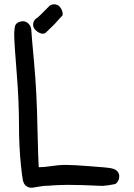

<svg xmlns="http://www.w3.org/2000/svg" viewBox="-20 -885 628 903"><path d="M214.8 -859.4Q227.5 -866.2 240.2 -864.3Q252.9 -862.3 261.7 -852.5Q269.5 -843.8 272.5 -833Q277.3 -816.4 272.5 -810.5Q270.5 -809.6 254.9 -792Q235.4 -769.5 229.5 -764.6Q223.6 -759.8 196.3 -732.4Q190.4 -726.6 180.7 -726.6Q168.9 -726.6 154.3 -737.3Q135.7 -750 135.7 -768.6Q135.7 -790 155.3 -801.8H156.2Q157.2 -802.7 170.9 -815.4Q180.7 -825.2 214.8 -859.4ZM256.8 -14.6Q238.3 -13.7 220.7 -12.7L210.9 -11.7Q197.3 -11.7 187 -10.7Q176.8 -9.8 167 -7.8H166Q156.2 -6.8 148.4 -4.9Q140.6 -2.9 137.7 -2.9Q132.8 -2 125 -2Q114.3 -2 101.6 -11.7Q91.8 -19.5 87.9 -36.1Q84 -52.7 78.1 -111.3Q69.3 -197.3 69.3 -296.9Q69.3 -409.2 58.6 -541Q46.9 -684.6 46.9 -720.7V-727.5Q47.9 -755.9 51.8 -765.6Q55.7 -774.4 66.4 -780.3Q79.1 -785.2 86.9 -785.2Q103.5 -785.2 115.7 -772Q127.9 -758.8 127.9 -736.3Q127.9 -724.6 140.6 -586.9Q153.3 -449.2 156.2 -279.3Q158.2 -200.2 159.7 -153.8Q161.1 -107.4 162.1 -98.6Q187.5 -98.6 218.8 -103.5Q255.9 -109.4 290 -109.4Q323.2 -109.4 399.4 -103.5Q482.4 -97.7 502 -93.8Q522.5 -89.8 531.2 -80.1Q541 -68.4 541 -56.6Q541 -54.7 540 -50.8Q540 -47.9 540 -46.9V-45.9Q536.1 -31.2 525.4 -21.5Q522.5 -18.6 490.2 -13.7Q466.8 -10.7 461.9 -10.7Q358.4 -15.6 298.8 -15.6Q273.4 -15.6 256.8 -14.6Z"/></svg>

Font: sage sans
Style: Regular
Weight: 400
Version: Version 001.032